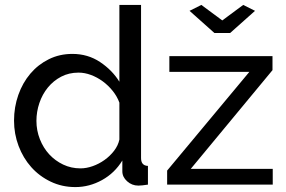

<svg xmlns="http://www.w3.org/2000/svg" viewBox="-20 -750 1162 780"><path d="M286 10Q232 10 186 -12Q140 -34 107 -71Q74 -108 55.5 -157Q37 -206 37 -260Q37 -315 54.5 -364.5Q72 -414 103.5 -451Q135 -488 178.5 -509.5Q222 -531 274 -531Q337 -531 386.5 -498Q436 -465 465 -418V-730H553V-108Q553 -77 581 -76V0Q567 2 558.5 3Q550 4 542 4Q516 4 496.5 -13.5Q477 -31 477 -54V-98Q446 -47 394.5 -18.5Q343 10 286 10ZM307 -66Q331 -66 356.5 -75Q382 -84 404.5 -100Q427 -116 443.5 -137.5Q460 -159 465 -183V-333Q456 -358 438 -380.5Q420 -403 397.5 -419.5Q375 -436 349.5 -445.5Q324 -455 299 -455Q260 -455 228.5 -438.5Q197 -422 174.5 -394.5Q152 -367 140 -331.5Q128 -296 128 -259Q128 -220 142 -184.5Q156 -149 180 -123Q204 -97 236.5 -81.5Q269 -66 307 -66ZM798 -730 883 -667 968 -730 1016 -706 915 -616H851L750 -706ZM659 -57 993 -458H668V-522H1087V-465L755 -64H1088V0H659Z"/></svg>

Font: IngvarSans
Style: Regular
Weight: 500
Version: Version 3.000